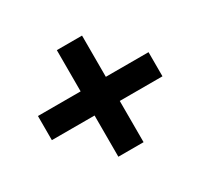

<svg xmlns="http://www.w3.org/2000/svg" viewBox="-120 -761 889 851"><g transform="rotate(-30 324.0 -335.0)"><path d="M259.5 -62V-273H41V-396.5H259.5V-607.5H388.5V-396.5H607V-273H388.5V-62Z"/></g></svg>

Font: Geologica Cursive ExtraBold
Style: Regular
Weight: 800
Designer: Sindre Bremnes, Frode Helland
Foundry: Monokrom Skriftforlag AS
Version: Version 1.010;gftools[0.9.28]